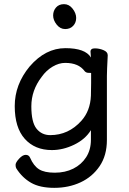

<svg xmlns="http://www.w3.org/2000/svg" viewBox="-20 -724 620 925"><path d="M288.5 -704Q313 -704 330 -682Q347 -660 347 -637.5Q347 -615 332.5 -599.5Q318 -584 294 -584Q270 -584 253 -605.5Q236 -627 236 -649.5Q236 -672 250 -688Q264 -704 288.5 -704ZM499 -457Q495 -381 495 -358V-50Q495 25 460 76.5Q425 128 368 154.5Q311 181 241.5 181Q172 181 129.5 156.5Q87 132 59 88Q55 82 55 70.5Q55 59 72 40.5Q89 22 104 22Q119 22 125 36Q142 75 168 91.5Q194 108 244 108Q294 108 333 88.5Q372 69 395 33.5Q418 -2 418 -51V-97Q391 -53 337.5 -27Q284 -1 230 -1Q148 -1 99.5 -55Q51 -109 51 -213Q51 -317 123 -404Q199 -492 295 -492Q391 -492 418 -447L416 -475Q416 -491 437 -491Q458 -491 478.5 -482.5Q499 -474 499 -458ZM419 -372Q420 -373 407.5 -373Q395 -373 388 -381Q359 -421 294 -421Q264 -421 233.5 -403Q203 -385 181 -354Q131 -289 131 -212Q131 -135 156 -104Q181 -73 222 -73Q310 -73 372 -142Q415 -190 418 -263Q419 -290 419 -324Z"/></svg>

Font: ToneOZ-Pinyin-WenKai-Medium
Style: Medium
Weight: 700
Designer: Fontworks Inc.
Foundry: ToneOZ
Version: Version 0.240331